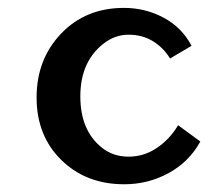

<svg xmlns="http://www.w3.org/2000/svg" viewBox="-20 -460 530 489"><path d="M433.6 -141.1 490.2 -99.6Q461.9 -47.9 409.7 -19.3Q357.4 9.3 296.4 9.3Q199.2 9.3 136.2 -52.5Q73.2 -114.3 73.2 -211.7Q73.2 -309.1 135.7 -374.5Q198.2 -439.9 295.9 -439.9Q350.1 -439.9 397 -414.8Q443.8 -389.6 467.8 -343.3L413.1 -311Q396.5 -338.4 369.6 -355Q342.8 -371.6 307.4 -371.6Q272 -371.6 242.2 -347.7Q184.6 -301.8 184.6 -214.4Q184.6 -127.9 239.3 -84Q268.1 -61 307.4 -61Q346.7 -61 379.6 -83.3Q412.6 -105.5 433.6 -141.1Z"/></svg>

Font: Rachana
Style: Bold
Weight: 700
Designer: Hussain KH
Foundry: Hussain KH, Rajeesh K Nambiar, Santhosh Thottingal, Swathanthra Malayalam Computing (http://smc.org.in)
Version: Version 7.0.0+20221109